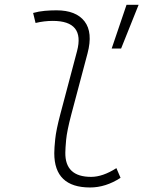

<svg xmlns="http://www.w3.org/2000/svg" viewBox="-20 -786 626 815"><path d="M362.3 9.8Q210.4 9.8 210.4 -135.7Q210.4 -157.2 214.4 -195.6Q218.3 -233.9 235.8 -300.3L307.1 -569.3Q340.8 -697.3 204.1 -697.3Q167.5 -697.3 130.9 -688.5L120.6 -731Q145 -737.8 169.9 -740Q194.8 -742.2 219.7 -742.2Q302.7 -742.2 338.9 -695.3Q375 -648.4 351.6 -559.6L282.7 -300.3Q264.2 -230 260.7 -192.1Q257.3 -154.3 257.3 -138.2Q255.9 -35.2 366.7 -35.2Q416 -35.2 474.1 -72.3L491.7 -31.2Q428.7 9.8 362.3 9.8ZM454.1 -580.1 517.1 -765.6H568.4L494.1 -580.1Z"/></svg>

Font: Cascadia Mono PL ExtraLight
Style: Italic
Weight: 200
Italic angle: -10°
Monospace: yes
Designer: Aaron Bell
Foundry: Saja Typeworks
Version: Version 2404.023; ttfautohint (v1.8.4)